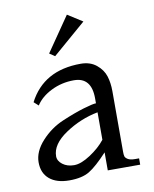

<svg xmlns="http://www.w3.org/2000/svg" viewBox="-81 -764 673 840"><g transform="rotate(-10 255.0 -344.0)"><path d="M340 -660 192 -532 168 -548 274 -702ZM476 0H332V-80Q282 -26 249 -6Q216 14 159.5 14Q103 14 71.5 -12.5Q40 -39 40 -87Q40 -135 81.5 -180.5Q123 -226 178.5 -249.5Q234 -273 276 -285.5Q318 -298 332 -298V-320Q332 -414 254 -414Q200 -414 153.5 -391Q107 -368 84 -332L64 -350Q131 -480 296 -480Q338 -480 365.5 -457.5Q393 -435 402.5 -405Q412 -375 412 -338V-68Q412 -55 414 -48Q416 -41 426.5 -34.5Q437 -28 458 -28H476ZM332 -136V-258Q254 -243 187 -198Q120 -153 120 -100Q120 -79 140.5 -63.5Q161 -48 191.5 -48Q222 -48 264 -75.5Q306 -103 332 -136Z"/></g></svg>

Font: Montaga
Style: Regular
Weight: 400
Designer: Alejandra Rodriguez
Foundry: Alejandra Rodriguez
Version: Version 1.001